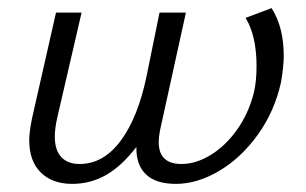

<svg xmlns="http://www.w3.org/2000/svg" viewBox="-20 -445 755 473"><path d="M52 -100Q52 -119 59 -154L118 -414H181L121 -155Q115 -128 115 -109Q115 -75 131 -58Q147 -41 176 -41Q235 -41 277.5 -98.5Q320 -156 341 -257L373 -414H438L374 -123Q371 -108 371 -95Q371 -41 427 -41Q463 -41 499.5 -63.5Q536 -86 564 -125.5Q592 -165 605 -215Q612 -243 612 -282Q612 -357 585 -401L649 -425Q679 -378 679 -308Q679 -280 672 -241Q656 -170 615 -113Q574 -56 520 -24Q466 8 413 8Q364 8 339.5 -15.5Q315 -39 316 -83Q280 -36 241.5 -14Q203 8 158 8Q109 8 80.5 -20Q52 -48 52 -100Z"/></svg>

Font: LXGW Bright GB
Style: Italic
Weight: 400
Italic angle: -12°
Designer: Christian Thalmann (Catharsis Fonts)
Foundry: LXGW / Christian Thalmann (Catharsis Fonts) / Fontworks Inc.
Version: Version 5.510